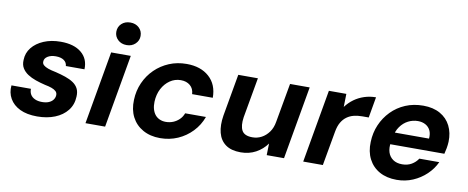

<svg xmlns="http://www.w3.org/2000/svg" viewBox="-64 -1006 3171 1300"><g transform="rotate(10 1521.5 -356.0)"><path d="M231 12Q160 12 112.5 -11Q65 -34 42 -74.5Q19 -115 24 -165H158Q157 -143 167 -126Q177 -109 197.5 -99.5Q218 -90 247 -90Q274 -90 293 -98Q312 -106 322.5 -120Q333 -134 334 -151Q335 -168 324 -178.5Q313 -189 293.5 -196Q274 -203 247 -208Q213 -216 181.5 -227Q150 -238 125.5 -254Q101 -270 87 -293Q73 -316 75 -349Q76 -397 105.5 -434Q135 -471 186 -492.5Q237 -514 302 -514Q394 -514 444.5 -472Q495 -430 492 -358H364Q362 -383 341.5 -397Q321 -411 286 -411Q252 -411 230 -397Q208 -383 208 -361Q207 -347 218 -337Q229 -327 250 -319.5Q271 -312 302 -306Q340 -297 372 -286Q404 -275 427 -259.5Q450 -244 461.5 -221.5Q473 -199 471 -166Q469 -111 437.5 -71Q406 -31 352.5 -9.5Q299 12 231 12Z M562 0 650 -502H785L697 0ZM744 -569Q707 -569 683.5 -591.5Q660 -614 660 -646Q660 -680 683.5 -702Q707 -724 744 -724Q780 -724 803.5 -702Q827 -680 827 -646Q827 -614 803.5 -591.5Q780 -569 744 -569Z M1076 12Q1008 12 957.5 -16.5Q907 -45 881 -95.5Q855 -146 858 -213Q860 -276 884.5 -331Q909 -386 951 -427Q993 -468 1048 -491Q1103 -514 1168 -514Q1265 -514 1323 -462Q1381 -410 1381 -319H1239Q1237 -357 1212 -378Q1187 -399 1148 -399Q1107 -399 1073.5 -376Q1040 -353 1019.5 -314Q999 -275 997 -224Q996 -196 1002.5 -173.5Q1009 -151 1021.5 -135.5Q1034 -120 1053 -111.5Q1072 -103 1095 -103Q1122 -103 1145.5 -112.5Q1169 -122 1187.5 -140Q1206 -158 1215 -183H1358Q1337 -125 1295 -81Q1253 -37 1197 -12.5Q1141 12 1076 12Z M1630 12Q1565 12 1526.5 -16Q1488 -44 1475 -94.5Q1462 -145 1473 -213L1524 -502H1659L1610 -226Q1601 -166 1618.5 -134Q1636 -102 1691 -102Q1725 -102 1754 -117.5Q1783 -133 1804 -162Q1825 -191 1832 -233L1880 -502H2015L1927 0H1808L1810 -80Q1780 -38 1734 -13Q1688 12 1630 12Z M2059 0 2147 -502H2267L2265 -412Q2289 -444 2320 -466.5Q2351 -489 2389 -501.5Q2427 -514 2469 -514L2444 -371H2400Q2369 -371 2342.5 -364.5Q2316 -358 2294.5 -342.5Q2273 -327 2258 -301.5Q2243 -276 2236 -236L2194 0Z M2703 12Q2634 12 2584.5 -15.5Q2535 -43 2509 -93.5Q2483 -144 2486 -211Q2488 -274 2511.5 -328.5Q2535 -383 2576 -425Q2617 -467 2672.5 -490.5Q2728 -514 2795 -514Q2863 -514 2911 -487Q2959 -460 2983 -412Q3007 -364 3005 -303Q3004 -281 3000 -258.5Q2996 -236 2991 -218H2582L2596 -301H2871Q2874 -334 2863 -357Q2852 -380 2829.5 -392.5Q2807 -405 2777 -405Q2742 -405 2710.5 -389Q2679 -373 2656.5 -341.5Q2634 -310 2626 -262L2621 -233Q2614 -193 2623.5 -163Q2633 -133 2658 -115.5Q2683 -98 2721 -98Q2758 -98 2785.5 -114Q2813 -130 2830 -156H2967Q2945 -108 2905 -70Q2865 -32 2813.5 -10Q2762 12 2703 12Z"/></g></svg>

Font: DM Sans 16pt
Style: Bold Italic
Weight: 700
Italic angle: -10°
Version: Version 4.004;gftools[0.9.30]